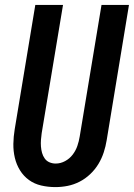

<svg xmlns="http://www.w3.org/2000/svg" viewBox="-20 -755 546 783"><path d="M206 8Q176 8 148 1.5Q120 -5 98 -21Q76 -37 61.5 -60.5Q47 -84 40.5 -111.5Q34 -139 34.5 -168.5Q35 -198 40 -228L124 -735H237L150 -212Q148 -198 147 -184.5Q146 -171 147 -157.5Q148 -144 151.5 -131.5Q155 -119 162.5 -108.5Q170 -98 182 -93Q194 -88 207 -88Q227 -88 245.5 -98Q264 -108 276.5 -124.5Q289 -141 295.5 -160Q302 -179 305 -198L394 -735H506L415 -183Q411 -158 403 -133.5Q395 -109 381.5 -86.5Q368 -64 348 -45Q328 -26 304.5 -14Q281 -2 256 3Q231 8 206 8Z"/></svg>

Font: Iosevka SS04
Style: Bold Italic
Weight: 700
Italic angle: -9°
Monospace: yes
Designer: Belleve Invis
Foundry: Belleve Invis
Version: Version 19.0.0; ttfautohint (v1.8.4)